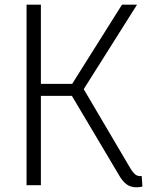

<svg xmlns="http://www.w3.org/2000/svg" viewBox="-20 -788 632 817"><path d="M586 6Q573 9 560 9Q535 9 517.5 -4.5Q500 -18 485 -45L280 -390L299 -380H139L154 -392V0H93V-768H154V-418L139 -431H298L282 -423L499 -768H563L322 -386L326 -426L534 -73Q546 -53 556.5 -45Q567 -37 583 -39Z"/></svg>

Font: Yaldevi ExtraLight Light
Style: Regular
Weight: 300
Version: Version 1.100